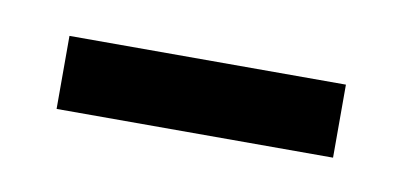

<svg xmlns="http://www.w3.org/2000/svg" viewBox="-26 -845 303 145"><g transform="rotate(10 125.5 -772.0)"><path d="M232 -800V-744H20V-800Z"/></g></svg>

Font: Bebas Neue Regular
Style: Regular
Weight: 400
Designer: Ryoichi Tsunekawa & LGV (GE)
Foundry: Free Software Foundation, Inc.
Version: Version 1.003 August 13, 2016